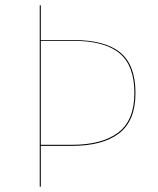

<svg xmlns="http://www.w3.org/2000/svg" viewBox="-20 -700 593 720"><path d="M488 -351Q488 -247 426.5 -200Q365 -153 250 -153H133V0H129V-680H133V-550H253Q374 -550 431 -503Q488 -456 488 -351ZM484 -351Q484 -454 428 -500.5Q372 -547 253 -547H133V-157H250Q363 -157 423.5 -203Q484 -249 484 -351Z"/></svg>

Font: FiraGO Four
Style: Regular
Weight: 100
Designer: bBox Type
Foundry: bBox Type GmbH
Version: Version 1.001